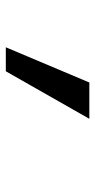

<svg xmlns="http://www.w3.org/2000/svg" viewBox="141 -302 318 640"><g transform="rotate(90 300.0 18.0)"><path d="M137.6 157.6H217.6L376 -120.8H255Z"/></g></svg>

Font: CommitMonoV143 ExtLt
Style: Regular
Weight: 200
Monospace: yes
Designer: Eigil Nikolajsen
Foundry: Eigil Nikolajsen
Version: Version 1.143